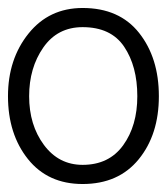

<svg xmlns="http://www.w3.org/2000/svg" viewBox="-30 -847 418 481"><path d="M177 -386C237 -386 283.8 -406.7 317.5 -448C351.2 -489.3 368 -542 368 -606C368 -670 351.5 -722.8 318.5 -764.5C285.5 -806.2 238.3 -827 177 -827C121 -827 75.8 -805.7 41.5 -763C7.2 -720.3 -10 -668 -10 -606C-10 -542.7 6.7 -490.2 40 -448.5C73.3 -406.8 119 -386 177 -386ZM177 -779C224.3 -779 259 -762.7 281 -730C303 -697.3 314 -656 314 -606C314 -556.7 302.2 -515.7 278.5 -483C254.8 -450.3 221 -434 177 -434C137 -434 104.7 -450.7 80 -484C55.3 -517.3 43 -558 43 -606C43 -653.3 54.8 -694 78.5 -728C102.2 -762 135 -779 177 -779Z"/></svg>

Font: Hind Light
Style: Regular
Weight: 300
Designer: Manushi Parikh, Satya Rajpurohit
Foundry: Indian Type Foundry
Version: Version 1.201;PS 1.0;hotconv 1.0.78;makeotf.lib2.5.61930; tt